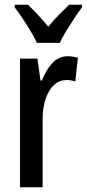

<svg xmlns="http://www.w3.org/2000/svg" viewBox="-20 -852 364 806"><path d="M265 -616Q274 -616 284.5 -614.5Q295 -613 307 -610L296 -510Q288 -513 278.5 -514.5Q269 -516 260 -516Q213 -516 185.5 -468Q158 -420 159 -346V-66H64V-606H137L150 -514H156Q173 -559 200 -587.5Q227 -616 265 -616ZM135 -672Q120 -704 93.5 -746Q67 -788 42 -821V-832H97Q115 -816 138 -791Q161 -766 183 -740Q207 -770 226.5 -789Q246 -808 270 -832H324V-821Q309 -801 291.5 -774.5Q274 -748 257.5 -721Q241 -694 231 -672Z"/></svg>

Font: Noto Sans Malayalam UI ExtraCondensed Medium
Style: Regular
Weight: 500
Width: 2
Designer: Jelle Bosma - Monotype Design Team
Foundry: Monotype Imaging Inc.
Version: Version 2.104; ttfautohint (v1.8.4.7-5d5b)